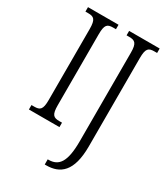

<svg xmlns="http://www.w3.org/2000/svg" viewBox="-228 -817 1016 1160"><g transform="rotate(30 279.5 -237.0)"><path d="M32 0H245V-31H226C185 -31 170 -43 170 -110V-604C170 -672 185 -683 226 -683H245V-714H32V-683H51C91 -683 107 -672 107 -604V-109C107 -42 91 -31 51 -31H32ZM281 240H291C387 240 457 189 457 12V-604C457 -672 473 -683 513 -683H532V-714H319V-683H337C377 -683 394 -672 394 -606V13C394 157 358 204 286 204H281Z"/></g></svg>

Font: Noto Serif Tamil ExtraCondensed Light
Style: Italic
Weight: 300
Width: 2
Italic angle: -12°
Designer: Indian Type Foundry, Tom Grace, and the Monotype Design Team
Foundry: Monotype Imaging Inc.
Version: Version 2.003